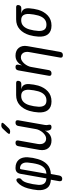

<svg xmlns="http://www.w3.org/2000/svg" viewBox="992 -1818 1015 3040"><g transform="rotate(-90 1500.0 -297.5)"><path d="M188 180Q165 180 156.5 165Q148 150 152 130L175 0Q81 -5 42.5 -60.5Q4 -116 10 -207Q13 -243 20.5 -285Q28 -327 38 -363Q52 -415 76.5 -458.5Q101 -502 135 -530Q150 -542 163 -545Q176 -548 184.5 -542Q193 -536 196.5 -522.5Q200 -509 196 -489Q194 -481 189.5 -475Q185 -469 174 -461Q157 -448 144.5 -423Q132 -398 124 -368Q113 -330 105 -285Q97 -240 94 -202Q89 -144 112.5 -109Q136 -74 196 -71L268 -480Q275 -521 298 -540.5Q321 -560 362 -560Q407 -560 440 -545.5Q473 -531 494 -505Q515 -479 524 -443Q533 -407 530 -363Q528 -327 520.5 -285Q513 -243 502 -207Q476 -115 419 -60Q362 -5 265 0L242 130Q237 155 224 167.5Q211 180 188 180ZM340 -470 270 -71Q330 -74 365.5 -109Q401 -144 418 -202Q429 -240 436.5 -285Q444 -330 447 -368Q451 -419 430 -451.5Q409 -484 363 -489Q353 -490 347.5 -485.5Q342 -481 340 -470Z M1008 10Q985 10 973 -1Q961 -12 955 -35Q951 -49 950.5 -64.5Q950 -80 952 -94Q929 -46 890 -18Q851 10 796 10Q756 10 725 -3.5Q694 -17 674 -42Q654 -67 647 -102Q640 -137 647 -180L706 -515Q710 -538 723 -549Q736 -560 759 -560Q782 -560 791 -549Q800 -538 796 -515L741 -206Q737 -180 739.5 -156.5Q742 -133 752.5 -115Q763 -97 781 -86Q799 -75 826 -75Q853 -75 878.5 -91Q904 -107 924 -130.5Q944 -154 958 -182Q972 -210 976 -234L1026 -515Q1030 -538 1043 -549Q1056 -560 1079 -560Q1102 -560 1111 -549Q1120 -538 1116 -515L1042 -95Q1039 -80 1040 -65Q1041 -50 1045 -35Q1050 -12 1040.5 -1Q1031 10 1008 10ZM993 -670Q981 -657 967 -651Q953 -645 937 -645Q905 -645 901 -657Q897 -669 921 -695L980 -758Q992 -772 1006 -778.5Q1020 -785 1037 -785Q1071 -785 1075.5 -772Q1080 -759 1054 -733Z M1692 -468H1604Q1653 -461 1673.5 -427.5Q1694 -394 1689 -340Q1687 -305 1680.5 -270Q1674 -235 1665 -200Q1637 -106 1574 -48Q1511 10 1415 10Q1367 10 1332.5 -5Q1298 -20 1276.5 -47.5Q1255 -75 1246.5 -114Q1238 -153 1241 -200Q1243 -235 1249 -270Q1255 -305 1265 -340Q1293 -435 1356 -492.5Q1419 -550 1515 -550H1707Q1727 -550 1735.5 -539.5Q1744 -529 1740 -509Q1736 -489 1724 -478.5Q1712 -468 1692 -468ZM1430 -70Q1459 -70 1481.5 -79Q1504 -88 1522 -105Q1540 -122 1553 -146Q1566 -170 1575 -200Q1584 -235 1590.5 -270Q1597 -305 1599 -340Q1603 -400 1580.5 -435Q1558 -470 1501 -470Q1444 -470 1408 -435Q1372 -400 1355 -340Q1345 -305 1339 -270Q1333 -235 1331 -200Q1327 -140 1350 -105Q1373 -70 1430 -70Z M1961 -316 1911 -35Q1907 -12 1894 -1Q1881 10 1858 10Q1835 10 1826 -1Q1817 -12 1821 -35L1906 -515Q1910 -538 1923 -549Q1936 -560 1959 -560Q1982 -560 1991 -549Q2000 -538 1996 -515L1985 -456Q2008 -504 2047 -532Q2086 -560 2141 -560Q2181 -560 2212 -546.5Q2243 -533 2263 -508Q2283 -483 2290.5 -448Q2298 -413 2290 -370L2199 145Q2195 168 2182.5 179Q2170 190 2147 190Q2124 190 2114.5 179Q2105 168 2109 145L2196 -344Q2201 -370 2198 -393.5Q2195 -417 2184.5 -435Q2174 -453 2156 -464Q2138 -475 2111 -475Q2084 -475 2058.5 -459Q2033 -443 2013 -419.5Q1993 -396 1979 -368Q1965 -340 1961 -316Z M2892 -468H2804Q2853 -461 2873.5 -427.5Q2894 -394 2889 -340Q2887 -305 2880.5 -270Q2874 -235 2865 -200Q2837 -106 2774 -48Q2711 10 2615 10Q2567 10 2532.5 -5Q2498 -20 2476.5 -47.5Q2455 -75 2446.5 -114Q2438 -153 2441 -200Q2443 -235 2449 -270Q2455 -305 2465 -340Q2493 -435 2556 -492.5Q2619 -550 2715 -550H2907Q2927 -550 2935.5 -539.5Q2944 -529 2940 -509Q2936 -489 2924 -478.5Q2912 -468 2892 -468ZM2630 -70Q2659 -70 2681.5 -79Q2704 -88 2722 -105Q2740 -122 2753 -146Q2766 -170 2775 -200Q2784 -235 2790.5 -270Q2797 -305 2799 -340Q2803 -400 2780.5 -435Q2758 -470 2701 -470Q2644 -470 2608 -435Q2572 -400 2555 -340Q2545 -305 2539 -270Q2533 -235 2531 -200Q2527 -140 2550 -105Q2573 -70 2630 -70Z"/></g></svg>

Font: Maple Mono NL
Style: Italic
Weight: 400
Italic angle: -10°
Monospace: yes
Designer: subframe7536
Version: Version 7.000